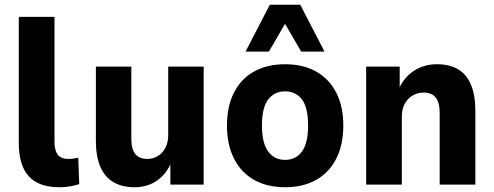

<svg xmlns="http://www.w3.org/2000/svg" viewBox="-20 -776 2075 807"><path d="M230 11Q143 11 101 -35Q59 -81 59 -175V-705H209V-182Q209 -159 214.5 -142Q220 -125 233 -116.5Q246 -108 267 -108Q278 -108 289 -109.5Q300 -111 309 -113L313 -2Q293 4 273 7.5Q253 11 230 11Z M545 11Q493 11 456.5 -10.5Q420 -32 401.5 -75.5Q383 -119 383 -184V-496H532V-192Q532 -163 539.5 -144.5Q547 -126 562 -117Q577 -108 599 -108Q624 -108 644 -120.5Q664 -133 675.5 -155.5Q687 -178 687 -207V-496H836V0H696V-94H700Q680 -45 640 -17Q600 11 545 11Z M1178 11Q1103 11 1048 -20Q993 -51 963.5 -109.5Q934 -168 934 -248Q934 -329 963.5 -387Q993 -445 1048 -475.5Q1103 -506 1178 -506Q1254 -506 1308.5 -475.5Q1363 -445 1393 -387Q1423 -329 1423 -248Q1423 -168 1393.5 -109.5Q1364 -51 1309 -20Q1254 11 1178 11ZM1178 -104Q1224 -104 1249.5 -139.5Q1275 -175 1275 -249Q1275 -323 1249.5 -357.5Q1224 -392 1178 -392Q1133 -392 1107 -357.5Q1081 -323 1081 -249Q1081 -175 1107 -139.5Q1133 -104 1178 -104ZM1012 -559 1114 -756H1242L1344 -559H1246L1178 -676L1110 -559Z M1519 0V-496H1660V-403H1657Q1678 -451 1720 -478.5Q1762 -506 1817 -506Q1869 -506 1905 -485Q1941 -464 1959.5 -420Q1978 -376 1978 -309V0H1828V-300Q1828 -331 1820.5 -350Q1813 -369 1798 -378Q1783 -387 1761 -387Q1735 -387 1714 -374.5Q1693 -362 1681 -339.5Q1669 -317 1669 -286V0Z"/></svg>

Font: Nunito Sans 10pt SemiCondensed ExtraBold
Style: Regular
Weight: 800
Width: 4
Designer: Vernon Adams
Foundry: Vernon Adams
Version: Version 3.101;gftools[0.9.27]